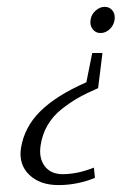

<svg xmlns="http://www.w3.org/2000/svg" viewBox="-20 -410 354 558"><path d="M41 20Q50.8 -40.5 96.9 -86.4Q143.1 -132.3 231 -170.9L248 -255.9H277.8L265.1 -153.8Q231.4 -139.2 208 -126Q184.6 -112.8 159.4 -93Q134.3 -73.2 118.7 -46.9Q103 -20.5 98.1 12.2Q92.3 49.3 109.9 72.8Q127.4 96.2 162.1 96.2Q205.1 96.2 252.9 77.1L255.9 106.9Q204.6 127.9 149.9 127.9Q95.7 127.9 64.7 97.7Q33.7 67.4 41 20ZM243.2 -352.1Q245.1 -367.7 257.6 -378.9Q270 -390.1 284.2 -390.1Q298.8 -390.1 307.1 -379.2Q315.4 -368.2 313 -352.1Q310.5 -336.4 298.8 -325.2Q287.1 -314 272 -314Q257.8 -314 249.3 -325.2Q240.7 -336.4 243.2 -352.1Z"/></svg>

Font: Gawaa
Style: Italic
Weight: 400
Designer: T. Christopher White
Version: Version 1.0